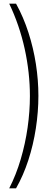

<svg xmlns="http://www.w3.org/2000/svg" viewBox="-20 -820 258 1040"><path d="M67 200H30Q67.5 126.5 92.2 42.5Q117 -41.5 129.5 -128.8Q142 -216 142 -300Q142 -426 113.8 -555Q85.5 -684 30 -800H67Q107.5 -726.5 134.2 -643.2Q161 -560 174.5 -473Q188 -386 188 -301Q188 -214 174.2 -124.8Q160.5 -35.5 133.5 47.5Q106.5 130.5 67 200Z"/></svg>

Font: Big Shoulders Display Thin Light
Style: Regular
Weight: 300
Version: Version 2.002